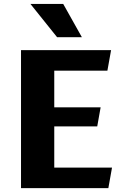

<svg xmlns="http://www.w3.org/2000/svg" viewBox="-20 -975 660 995"><path d="M88.9 0V-715.3H555.7L536.6 -608.9H261.2V-418.9H501.5L483.9 -319.8H261.2V-106.4H560.5L541.5 0ZM275.9 -782.2 137.7 -954.6H307.6L404.3 -782.2Z"/></svg>

Font: Proza Libre
Style: Bold
Weight: 700
Designer: Jasper de Waard
Foundry: Jasper de Waard
Version: Version 1.000; ttfautohint (v1.4.1.8-43bc)